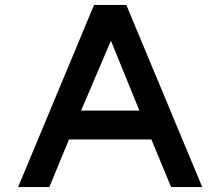

<svg xmlns="http://www.w3.org/2000/svg" viewBox="-20 -753 900 784"><path d="M805.8 10.8H678.6L598.2 -183.4H261.6L181.6 10.8H54L364 -732.8H495.8ZM549.2 -301.4 433 -586.8 311.2 -301.4Z"/></svg>

Font: SUIT Variable
Style: Regular
Weight: 400
Designer: Sunn Youn; Korean Glyphs from Source Han Sans (Sandoll Communications; Soo-young Jang, Joo-yeon Kang)
Foundry: Sunn
Version: Version 1.150;FEAKit 1.0